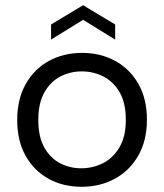

<svg xmlns="http://www.w3.org/2000/svg" viewBox="-20 -710 630 737"><path d="M422 -558 299 -634 176 -558V-616L299 -690L422 -616ZM293 7Q222 7 166 -24Q110 -55 78 -112.5Q46 -170 46 -249Q46 -329 78.5 -387Q111 -445 167.5 -476Q224 -507 295 -507Q366 -507 422.5 -476Q479 -445 511.5 -387.5Q544 -330 544 -251Q544 -171 511 -113Q478 -55 421 -24Q364 7 293 7ZM292 -64Q336 -64 375 -83.5Q414 -103 438.5 -144.5Q463 -186 463 -250Q463 -315 439 -356Q415 -397 376.5 -416.5Q338 -436 294 -436Q250 -436 212 -416.5Q174 -397 150.5 -355.5Q127 -314 127 -250Q127 -185 150 -144Q173 -103 210.5 -83.5Q248 -64 292 -64Z"/></svg>

Font: Albert Sans
Style: Regular
Weight: 400
Designer: Andreas Rasmussen
Foundry: a.Foundry
Version: Version 1.025